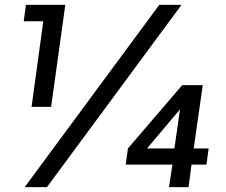

<svg xmlns="http://www.w3.org/2000/svg" viewBox="-20 -765 923 785"><path d="M109 -328H189L247 -745H86L77 -678H157ZM81 0H172L722 -745H631ZM494 -92H685L671 0H751L763 -92H824L833 -158H772L809 -417H725L503 -158ZM581 -158 716 -318 693 -158Z"/></svg>

Font: Mluvka Medium
Style: Italic
Weight: 500
Italic angle: -8°
Designer: Modified by Jiří Krblich, Original typeface by Gumpita Rahayu
Foundry: Gumpita Rahayu & Jiří Krblich
Version: Version 2.000;Glyphs 3.1.1 (3134)